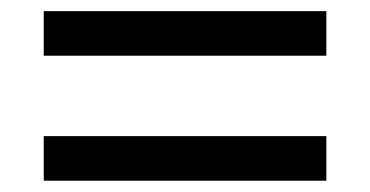

<svg xmlns="http://www.w3.org/2000/svg" viewBox="-20 -436 665 345"><path d="M566.4 -416H58.6V-335.9H566.4ZM566.4 -191.4H58.6V-111.3H566.4Z"/></svg>

Font: Wanted Sans
Style: Regular
Weight: 400
Designer: Original Design by Kil Hyung-jin and Kang Hanbin, Wanted Lab, Inc; Hangeul from Source Han Sans by Jang Soo-young and Ka
Foundry: Wanted Lab, Inc.
Version: Version 1.001;Glyphs 3.2 (3227)